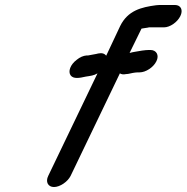

<svg xmlns="http://www.w3.org/2000/svg" viewBox="-20 -716 750 772"><path d="M197 36C221 36 252 15 264 -9L462 -421C468 -417 477 -416 486 -418L496 -419C504 -421 523 -425 534 -425H541C566 -425 597 -445 609 -470C621 -494 609 -515 585 -515H578C565 -515 538 -511 524 -508L513 -506C510 -505 504 -504 501 -503L549 -601C557 -603 573 -604 579 -606H639C664 -606 693 -627 705 -651C717 -675 708 -696 683 -696H636C625 -696 615 -696 608 -695C548 -687 494 -674 463 -611L407 -492C400 -501 390 -504 375 -501C365 -498 347 -496 334 -493H328C315 -492 301 -486 289 -476C262 -456 253 -428 264 -413C275 -398 299 -402 325 -408C344 -411 357 -412 372 -421L174 -9C162 15 173 36 197 36Z"/></svg>

Font: Electronic
Style: BlkUltIt
Weight: 900
Version: Version 1.011